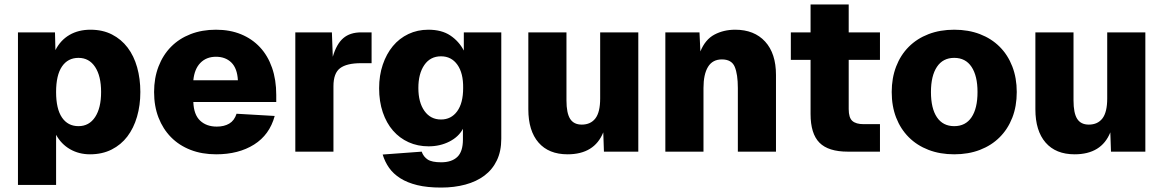

<svg xmlns="http://www.w3.org/2000/svg" viewBox="-20 -684 5247 866"><path d="M61 150V-538H228L230 -458Q253 -503 293.5 -526.5Q334 -550 388 -550Q443 -550 485 -528.5Q527 -507 555.5 -469.5Q584 -432 598.5 -380.5Q613 -329 613 -269Q613 -209 598 -157.5Q583 -106 554.5 -68.5Q526 -31 483.5 -9.5Q441 12 386 12Q336 12 296 -11Q256 -34 233 -76V150ZM334 -115Q382 -115 409 -156Q436 -197 436 -269Q436 -341 409 -382Q382 -423 334 -423Q286 -423 259.5 -384Q233 -345 233 -269Q233 -193 259.5 -154Q286 -115 334 -115Z M955 12Q891 12 839.5 -8Q788 -28 751.5 -65Q715 -102 695 -153.5Q675 -205 675 -269Q675 -332 695 -384Q715 -436 751.5 -473Q788 -510 839.5 -530Q891 -550 954 -550Q1017 -550 1067 -529.5Q1117 -509 1152.5 -471Q1188 -433 1207 -378.5Q1226 -324 1226 -256V-224H852Q854 -167 882.5 -140Q911 -113 958 -113Q991 -113 1014 -126.5Q1037 -140 1047 -171L1219 -161Q1196 -76 1126 -32Q1056 12 955 12ZM1053 -322Q1050 -376 1023.5 -402Q997 -428 954 -428Q911 -428 884 -400.5Q857 -373 852 -322Z M1312 0V-538H1477L1481 -428Q1498 -486 1528.5 -512Q1559 -538 1609 -538H1656V-399H1608Q1544 -399 1514 -376.5Q1484 -354 1484 -295V0Z M1970 162Q1907 162 1862 151Q1817 140 1785.5 120Q1754 100 1735 73Q1716 46 1706 13L1882 0Q1890 23 1909 35.5Q1928 48 1970 48Q2017 48 2042.5 24Q2068 0 2068 -55V-103Q2049 -67 2007 -45.5Q1965 -24 1913 -24Q1864 -24 1823 -42.5Q1782 -61 1752.5 -95Q1723 -129 1706.5 -177.5Q1690 -226 1690 -286Q1690 -344 1706.5 -392.5Q1723 -441 1752 -476Q1781 -511 1822 -530.5Q1863 -550 1912 -550Q1972 -550 2011 -524Q2050 -498 2072 -456V-538H2241V-58Q2241 -2 2221 39.5Q2201 81 2165 108Q2129 135 2079 148.5Q2029 162 1970 162ZM1969 -145Q2015 -145 2042 -182Q2069 -219 2069 -287Q2070 -354 2043 -392Q2016 -430 1969 -430Q1921 -430 1894 -391Q1867 -352 1867 -287Q1867 -222 1894.5 -183.5Q1922 -145 1969 -145Z M2540 12Q2455 12 2409 -41Q2363 -94 2363 -191V-538H2535V-231Q2535 -174 2551.5 -148Q2568 -122 2604 -122Q2644 -122 2665.5 -150Q2687 -178 2687 -240V-538H2859V0H2704L2701 -87Q2661 12 2540 12Z M2981 0V-538H3135L3139 -452Q3161 -506 3202.5 -528Q3244 -550 3296 -550Q3382 -550 3431 -496.5Q3480 -443 3480 -346V0H3308V-287Q3308 -349 3294 -382.5Q3280 -416 3236 -416Q3194 -416 3173.5 -382.5Q3153 -349 3153 -287V0Z M3804 0Q3716 0 3676 -40.5Q3636 -81 3636 -170V-414H3547V-538H3636V-664H3808V-538H3949V-414H3808V-192Q3808 -153 3824.5 -138.5Q3841 -124 3875 -124H3949V0Z M4284 12Q4220 12 4168 -8Q4116 -28 4079 -65Q4042 -102 4022 -153.5Q4002 -205 4002 -269Q4002 -332 4022 -384Q4042 -436 4079 -473Q4116 -510 4168 -530Q4220 -550 4284 -550Q4348 -550 4400 -530Q4452 -510 4489 -473Q4526 -436 4546 -384Q4566 -332 4566 -269Q4566 -205 4546 -153.5Q4526 -102 4489 -65Q4452 -28 4400 -8Q4348 12 4284 12ZM4284 -115Q4335 -115 4362 -155Q4389 -195 4389 -269Q4389 -342 4362 -382.5Q4335 -423 4284 -423Q4233 -423 4206 -382.5Q4179 -342 4179 -269Q4179 -195 4206 -155Q4233 -115 4284 -115Z M4827 12Q4742 12 4696 -41Q4650 -94 4650 -191V-538H4822V-231Q4822 -174 4838.5 -148Q4855 -122 4891 -122Q4931 -122 4952.5 -150Q4974 -178 4974 -240V-538H5146V0H4991L4988 -87Q4948 12 4827 12Z"/></svg>

Font: Geist ExtBd
Style: Regular
Weight: 400
Designer: Basement.studio, Andrés Briganti, Mateo Zaragoza
Foundry: Basement.studio, Vercel, Andrés Briganti, Guido Ferreyra, Mateo Zaragoza
Version: Version 1.401